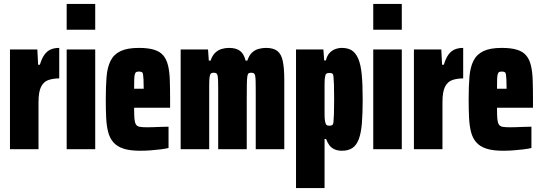

<svg xmlns="http://www.w3.org/2000/svg" viewBox="-20 -763 2769 982"><path d="M31 0V-510H171L175 -432H184Q194 -465 207.5 -483.5Q221 -502 239.5 -510Q258 -518 283 -518V-362Q253 -362 228.5 -354Q204 -346 190.5 -320Q177 -294 177 -241V0Z M321 -611V-743H467V-611ZM321 0V-510H467V0Z M697 8Q644 8 611 -3Q578 -14 559.5 -35.5Q541 -57 533 -88.5Q525 -120 523 -161.5Q521 -203 521 -254Q521 -321 525 -370Q529 -419 545.5 -452Q562 -485 596.5 -501.5Q631 -518 690 -518Q738 -518 768.5 -508.5Q799 -499 815.5 -479Q832 -459 839.5 -428Q847 -397 848.5 -353.5Q850 -310 850 -254V-212H666Q666 -177 667.5 -157Q669 -137 675 -127Q681 -117 694 -114.5Q707 -112 732 -112Q743 -112 760.5 -112.5Q778 -113 800 -114Q822 -115 842 -115V-6Q825 -2 801 1Q777 4 750 6Q723 8 697 8ZM715 -294V-309Q715 -339 714 -357Q713 -375 711.5 -383.5Q710 -392 704.5 -394.5Q699 -397 690 -397Q682 -397 677 -394.5Q672 -392 669.5 -383Q667 -374 666.5 -356Q666 -338 666 -309H728Z M904 0V-510H1044L1048 -453H1057Q1066 -479 1080.5 -493Q1095 -507 1113.5 -512.5Q1132 -518 1151 -518Q1188 -518 1208 -502.5Q1228 -487 1236 -453H1245Q1254 -480 1269 -494Q1284 -508 1303 -513Q1322 -518 1340 -518Q1379 -518 1399 -502Q1419 -486 1426.5 -450Q1434 -414 1434 -352V0H1288V-297Q1288 -328 1287.5 -347Q1287 -366 1285 -375.5Q1283 -385 1278.5 -388Q1274 -391 1265 -391Q1256 -391 1251.5 -388Q1247 -385 1245 -372Q1243 -359 1242.5 -330.5Q1242 -302 1242 -251V0H1096V-297Q1096 -328 1095.5 -347Q1095 -366 1093 -375.5Q1091 -385 1086.5 -388Q1082 -391 1073 -391Q1065 -391 1060 -388Q1055 -385 1052.5 -372Q1050 -359 1050 -330.5Q1050 -302 1050 -251V0Z M1494 199V-510H1634L1638 -454H1647Q1652 -477 1664.5 -491Q1677 -505 1694 -511.5Q1711 -518 1728 -518Q1759 -518 1779 -505.5Q1799 -493 1812 -463.5Q1825 -434 1830 -383Q1835 -332 1835 -255Q1835 -184 1831 -134Q1827 -84 1815.5 -52.5Q1804 -21 1783 -6.5Q1762 8 1729 8Q1707 8 1690.5 0.5Q1674 -7 1664 -21Q1654 -35 1648 -52H1640V199ZM1665 -120Q1673 -120 1678.5 -123Q1684 -126 1685.5 -138.5Q1687 -151 1688 -178.5Q1689 -206 1689 -255Q1689 -305 1688 -332.5Q1687 -360 1685.5 -372.5Q1684 -385 1678.5 -387.5Q1673 -390 1665 -390Q1655 -390 1649.5 -386.5Q1644 -383 1642 -367Q1640 -357 1640 -329.5Q1640 -302 1640 -255Q1640 -209 1640 -182.5Q1640 -156 1642 -145Q1645 -129 1649.5 -124.5Q1654 -120 1665 -120Z M1889 -611V-743H2035V-611ZM1889 0V-510H2035V0Z M2097 0V-510H2237L2241 -432H2250Q2260 -465 2273.5 -483.5Q2287 -502 2305.5 -510Q2324 -518 2349 -518V-362Q2319 -362 2294.5 -354Q2270 -346 2256.5 -320Q2243 -294 2243 -241V0Z M2553 8Q2500 8 2467 -3Q2434 -14 2415.5 -35.5Q2397 -57 2389 -88.5Q2381 -120 2379 -161.5Q2377 -203 2377 -254Q2377 -321 2381 -370Q2385 -419 2401.5 -452Q2418 -485 2452.5 -501.5Q2487 -518 2546 -518Q2594 -518 2624.5 -508.5Q2655 -499 2671.5 -479Q2688 -459 2695.5 -428Q2703 -397 2704.5 -353.5Q2706 -310 2706 -254V-212H2522Q2522 -177 2523.5 -157Q2525 -137 2531 -127Q2537 -117 2550 -114.5Q2563 -112 2588 -112Q2599 -112 2616.5 -112.5Q2634 -113 2656 -114Q2678 -115 2698 -115V-6Q2681 -2 2657 1Q2633 4 2606 6Q2579 8 2553 8ZM2571 -294V-309Q2571 -339 2570 -357Q2569 -375 2567.5 -383.5Q2566 -392 2560.5 -394.5Q2555 -397 2546 -397Q2538 -397 2533 -394.5Q2528 -392 2525.5 -383Q2523 -374 2522.5 -356Q2522 -338 2522 -309H2584Z"/></svg>

Font: Saira ExtraCondensed Black
Style: Regular
Weight: 900
Width: 2
Designer: Hector Gatti with collaboration of the Omnibus-Type team
Foundry: Omnibus-Type
Version: Version 1.101